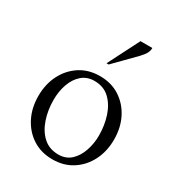

<svg xmlns="http://www.w3.org/2000/svg" viewBox="-171 -818 870 940"><g transform="rotate(30 264.0 -348.5)"><path d="M264 10Q200 10 152 -21Q104 -52 77 -105Q50 -158 50 -225Q50 -292 77 -345Q104 -398 152 -429Q200 -460 264 -460Q328 -460 376 -429Q424 -398 451 -345Q478 -292 478 -225Q478 -158 451 -105Q424 -52 376 -21Q328 10 264 10ZM278 -25Q320 -25 348 -51Q376 -77 390 -118.5Q404 -160 404 -205Q404 -262 387.5 -312.5Q371 -363 337.5 -394.5Q304 -426 252 -426Q210 -426 181.5 -401Q153 -376 138.5 -335Q124 -294 124 -246Q124 -188 141 -137.5Q158 -87 192 -56Q226 -25 278 -25ZM259 -530 349 -707H416Q416 -692 409 -678Q402 -664 383 -644L271 -530Z"/></g></svg>

Font: Spectral Light
Style: Regular
Weight: 300
Designer: Jean-Baptiste Levee
Foundry: Production Type
Version: Version 2.001